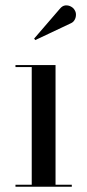

<svg xmlns="http://www.w3.org/2000/svg" viewBox="-20 -706 330 726"><path d="M190 -460V-7.5H251.5V0H38.5V-7.5H100V-452.5H38.5V-460ZM113.5 -554.5 109 -560 206.5 -673Q216 -684.5 227.2 -685.5Q238.5 -686.5 248.2 -681.2Q258 -676 262.5 -667.5Q267.5 -659.5 267.2 -649.5Q267 -639.5 262.2 -631Q257.5 -622.5 249 -618.5Z"/></svg>

Font: Bodoni Moda 28pt
Style: Regular
Weight: 400
Designer: Owen Earl
Foundry: indestructible type
Version: Version 2.005